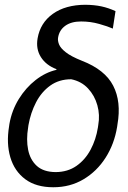

<svg xmlns="http://www.w3.org/2000/svg" viewBox="-20 -783 542 813"><path d="M139.2 -620.7Q150.6 -686.4 203.8 -724.4Q257.1 -762.4 341.3 -762.8Q379.6 -762.4 409.8 -755.9Q440 -749.3 469.1 -735.8L457.7 -661.9Q437.1 -671.2 400.2 -681.6Q363.3 -692.1 323.5 -692.1Q281.6 -692.1 256.2 -673.7Q230.8 -655.2 225.9 -623.6Q223.7 -610.8 230.1 -594.8Q236.5 -578.8 259.1 -561.3Q281.6 -543.7 327.1 -525.6Q424.4 -487.9 459.3 -420.1Q494.3 -352.3 477.3 -255.7L475.9 -245.7Q464.1 -173.3 427.2 -115.4Q390.3 -57.5 333.6 -23.8Q277 9.9 205.6 9.9Q132.8 9.9 87 -24.1Q41.2 -58.2 23.8 -116.8Q6.4 -175.4 18.5 -248.6L19.9 -258.5Q30.2 -316.1 59.8 -364Q89.5 -411.9 131 -444.2Q172.6 -476.6 218.8 -487.2L219.1 -490.1Q175.1 -506.7 153.2 -541.2Q131.4 -575.6 139.2 -620.7ZM100.5 -253.2 99.1 -242.9Q90.6 -191.8 99.1 -149Q107.6 -106.2 136 -80.4Q164.4 -54.7 215.9 -54.3Q266.7 -54.7 303.6 -80.4Q340.6 -106.2 363.5 -149Q386.4 -191.8 394.5 -242.9L396 -253.2Q403.8 -296.2 392.2 -337.4Q380.7 -378.6 352.6 -408.6Q324.6 -438.6 281.6 -447.4Q230.1 -447.4 192.8 -420.6Q155.5 -393.8 132.6 -349.6Q109.7 -305.4 100.5 -253.2Z"/></svg>

Font: Inter Light  BETA
Style: Italic
Weight: 300
Italic angle: 9.39999°
Designer: Rasmus Andersson
Foundry: rsms
Version: Version 3.011;git-f93a4a705